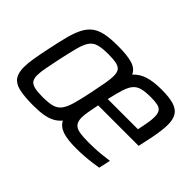

<svg xmlns="http://www.w3.org/2000/svg" viewBox="-98 -750 989 989"><g transform="rotate(45 396.5 -255.0)"><path d="M201 8Q136 8 98 -1Q60 -10 44 -33.5Q28 -57 28 -98Q28 -126 34.5 -165Q41 -204 52 -255Q65 -319 77 -364Q89 -409 105 -439Q121 -469 145 -486.5Q169 -504 205 -511Q241 -518 294 -518Q363 -518 400 -506.5Q437 -495 450 -465Q475 -493 513.5 -505.5Q552 -518 612 -518Q670 -518 702.5 -507.5Q735 -497 749 -474Q763 -451 763 -413Q763 -393 760 -368.5Q757 -344 750.5 -310.5Q744 -277 733 -229H438Q431 -194 426.5 -168.5Q422 -143 422 -125Q422 -98 433 -83.5Q444 -69 469.5 -64Q495 -59 539 -59Q560 -59 584.5 -60Q609 -61 635 -64Q661 -67 683 -70L669 -6Q651 -3 625 0.5Q599 4 570 6Q541 8 514 8Q451 8 415.5 -4Q380 -16 365 -45Q348 -25 326 -13.5Q304 -2 274 3Q244 8 201 8ZM205 -57Q250 -57 275.5 -64.5Q301 -72 316 -92.5Q331 -113 342 -152Q353 -191 366 -254Q377 -307 382.5 -339Q388 -371 388 -392Q388 -418 379 -430.5Q370 -443 348.5 -448Q327 -453 290 -453Q246 -453 220 -446Q194 -439 179 -418.5Q164 -398 153.5 -358.5Q143 -319 129 -255Q119 -206 112.5 -172.5Q106 -139 106 -117Q106 -92 115.5 -79.5Q125 -67 147 -62Q169 -57 205 -57ZM450 -287H670Q677 -321 680.5 -340Q684 -359 685 -370.5Q686 -382 686 -391Q686 -418 677 -430.5Q668 -443 649.5 -447Q631 -451 601 -451Q562 -451 537.5 -445Q513 -439 498 -422Q483 -405 472.5 -372.5Q462 -340 450 -287Z"/></g></svg>

Font: Saira SemiCondensed
Style: Italic
Weight: 400
Width: 4
Italic angle: -12°
Designer: Hector Gatti with collaboration of the Omnibus-Type team
Foundry: Omnibus-Type
Version: Version 1.101